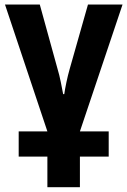

<svg xmlns="http://www.w3.org/2000/svg" viewBox="-20 -566 549 827"><path d="M507.8 -546.4 324.2 0H448.2V108.4H324.2V240.2H184.1V108.4H60.5V0H184.1L1.5 -546.4H151.4L227.1 -272Q235.8 -243.2 241.9 -212.4Q248 -181.6 252 -160.6H256.8Q259.8 -181.6 266.1 -211.9Q272.5 -242.2 280.3 -269.5L358.9 -546.4Z"/></svg>

Font: Open Sans SemiCondensed
Style: Bold
Weight: 700
Width: 4
Designer: Monotype Design Team
Foundry: Monotype Imaging Inc.
Version: Version 3.003